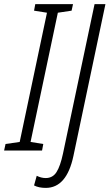

<svg xmlns="http://www.w3.org/2000/svg" viewBox="-74 -734 534 936"><path d="M131 0 137 -32 75 -42 208 -672 275 -682 282 -714H98L92 -682L155 -672L22 -42L-47 -32L-54 0ZM284 26 440 -714H387L233 15Q220 76 201.5 105Q183 134 149 134Q127 134 105 123L92 170Q115 182 149 182Q251 182 284 26Z"/></svg>

Font: Noto Sans Display Condensed Light
Style: Italic
Weight: 300
Width: 3
Designer: Monotype Design team
Foundry: Monotype Imaging Inc.
Version: 1.000